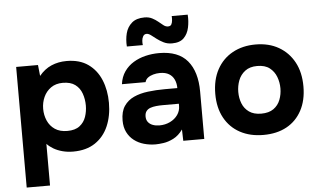

<svg xmlns="http://www.w3.org/2000/svg" viewBox="-60 -853 1910 1148"><g transform="rotate(-5 895.5 -279.0)"><path d="M55 197V-527H186L193 -461Q225 -500 266.5 -518Q308 -536 358 -536Q436 -536 487 -500Q538 -464 563.5 -402.5Q589 -341 589 -265Q589 -187 562.5 -125.5Q536 -64 483 -28.5Q430 7 351 7Q317 7 287 -1Q257 -9 234 -22.5Q211 -36 195 -53V197ZM327 -119Q374 -119 401 -140Q428 -161 439 -193.5Q450 -226 450 -261Q450 -299 438 -333Q426 -367 398.5 -387.5Q371 -408 324 -408Q282 -408 253 -387.5Q224 -367 209 -334Q194 -301 194 -263Q194 -225 208.5 -192Q223 -159 252.5 -139Q282 -119 327 -119Z M846 7Q810 7 776.5 -2.5Q743 -12 717 -32Q691 -52 676 -82Q661 -112 661 -152Q661 -206 683 -238.5Q705 -271 742 -288Q779 -305 827.5 -311Q876 -317 928 -317H1004Q1004 -346 993.5 -368.5Q983 -391 962 -403.5Q941 -416 908 -416Q887 -416 867.5 -410.5Q848 -405 835 -395Q822 -385 818 -369H676Q682 -413 704 -444.5Q726 -476 759 -496Q792 -516 831.5 -525.5Q871 -535 913 -535Q1028 -535 1083 -469.5Q1138 -404 1138 -284V0H1012L1010 -68Q985 -33 953.5 -17Q922 -1 893 3Q864 7 846 7ZM878 -104Q913 -104 942 -118Q971 -132 988 -156Q1005 -180 1005 -210V-223H909Q888 -223 868.5 -221Q849 -219 833.5 -213.5Q818 -208 809 -196Q800 -184 800 -164Q800 -144 810.5 -130.5Q821 -117 839 -110.5Q857 -104 878 -104ZM996 -586Q968 -586 946 -597Q924 -608 907 -621Q890 -634 875.5 -645Q861 -656 849 -656Q835 -656 828 -644Q821 -632 820 -617Q819 -602 821 -591H725Q722 -633 731.5 -670Q741 -707 768.5 -731Q796 -755 845 -755Q871 -755 890.5 -745Q910 -735 925.5 -722Q941 -709 954 -699Q967 -689 981 -689Q996 -689 1001.5 -699.5Q1007 -710 1008 -724.5Q1009 -739 1008 -749H1104Q1107 -710 1099 -672Q1091 -634 1067 -610Q1043 -586 996 -586Z M1493 7Q1413 7 1353 -25.5Q1293 -58 1260 -118.5Q1227 -179 1227 -262Q1227 -347 1260.5 -408.5Q1294 -470 1354 -503Q1414 -536 1492 -536Q1572 -536 1631 -502Q1690 -468 1723 -407Q1756 -346 1756 -261Q1756 -178 1723.5 -117.5Q1691 -57 1632.5 -25Q1574 7 1493 7ZM1491 -121Q1537 -121 1565 -141Q1593 -161 1605.5 -193.5Q1618 -226 1618 -262Q1618 -298 1605.5 -331Q1593 -364 1565.5 -385.5Q1538 -407 1491 -407Q1446 -407 1418 -385.5Q1390 -364 1377.5 -331Q1365 -298 1365 -262Q1365 -225 1377.5 -193Q1390 -161 1418 -141Q1446 -121 1491 -121Z"/></g></svg>

Font: Onest
Style: Bold
Weight: 700
Designer: Dmitri Voloshin, Andrey Kudryavtsev
Foundry: Dmitri Voloshin, Andrey Kudryavtsev
Version: Version 1.000;gftools[0.9.33]